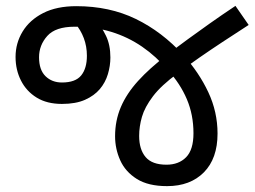

<svg xmlns="http://www.w3.org/2000/svg" viewBox="-20 -624 867 654"><path d="M549 10Q485 10 446 -14.5Q407 -39 389.5 -78Q372 -117 372 -160Q372 -213 391.5 -259Q411 -305 450.5 -348.5Q490 -392 549 -437Q585 -465 620 -490.5Q655 -516 694.5 -544Q734 -572 782 -604L827 -539Q779 -508 738 -481Q697 -454 659.5 -428Q622 -402 585 -374Q529 -333 501 -296Q473 -259 463.5 -226Q454 -193 454 -161Q454 -115 476 -89Q498 -63 547 -63Q589 -63 614 -88.5Q639 -114 639 -170Q639 -233 616.5 -286Q594 -339 552 -385Q512 -432 464 -465Q416 -498 359 -515.5Q302 -533 234 -533Q169 -533 141 -501.5Q113 -470 113 -429Q113 -386 135 -364.5Q157 -343 191 -343Q237 -343 256.5 -367Q276 -391 276 -434Q276 -466 265.5 -494Q255 -522 236 -544L307 -555Q326 -533 341 -502Q356 -471 356 -428Q356 -400 347.5 -371.5Q339 -343 320 -320.5Q301 -298 269.5 -284Q238 -270 191 -270Q140 -270 105 -291.5Q70 -313 51.5 -349.5Q33 -386 33 -430Q33 -477 57 -516.5Q81 -556 127 -579.5Q173 -603 240 -603Q353 -603 442.5 -559.5Q532 -516 605 -436Q658 -377 689.5 -310Q721 -243 721 -169Q721 -84 674.5 -37Q628 10 549 10Z"/></svg>

Font: guzrati15
Style: Regular
Weight: 400
Designer: Jelle Bosma - Monotype Design Team
Foundry: Monotype Imaging Inc.
Version: Version 2.006